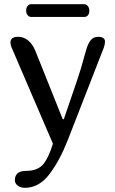

<svg xmlns="http://www.w3.org/2000/svg" viewBox="-20 -678 552 918"><path d="M99 220Q79 220 65 209.5Q51 199 51 184Q51 139 105 139Q164 139 191 102Q214 71 233 9L35 -452Q30 -463 30 -475Q30 -502 67 -502Q92 -502 113.5 -485.5Q135 -469 149 -435L280 -108H285L345 -283Q369 -353 385 -415L392 -439Q400 -468 413 -485Q426 -502 450 -502Q464 -502 473 -496.5Q482 -491 482 -479Q482 -467 477 -452L304 -8Q266 89 216.5 154.5Q167 220 99 220ZM105 -627Q105 -641 112 -649.5Q119 -658 129 -658H383Q392 -658 399.5 -649.5Q407 -641 407 -627Q407 -613 400.5 -605Q394 -597 383 -597H129Q119 -597 112 -605.5Q105 -614 105 -627Z"/></svg>

Font: Marmelad for Arash.Academy
Style: Regular
Weight: 400
Designer: Manvel Shmavonyan
Foundry: Cyreal
Version: Version 1.110;Glyphs 3.2 (3202)